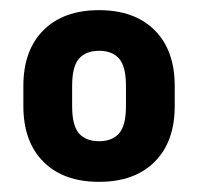

<svg xmlns="http://www.w3.org/2000/svg" viewBox="-20 -729 390 378"><path d="M175 -371Q105 -371 65.5 -410.5Q26 -450 26 -520.4V-559.6Q26 -630 65.5 -669.5Q105 -709 175 -709Q245 -709 284.5 -669.5Q324 -630 324 -559.6V-520.4Q324 -450 284.5 -410.5Q245 -371 175 -371ZM174.9 -451Q201 -451 214.5 -466.5Q228 -482 228 -520V-560Q228 -598 214.6 -613.5Q201.1 -629 175.1 -629Q149 -629 135.5 -613.5Q122 -598 122 -560V-520Q122 -482 135.4 -466.5Q148.9 -451 174.9 -451Z"/></svg>

Font: Golos UI VF
Style: Regular
Weight: 400
Designer: A.Korolkova, Vitaly Kuzmin
Foundry: ParaType Ltd
Version: Version 2.000